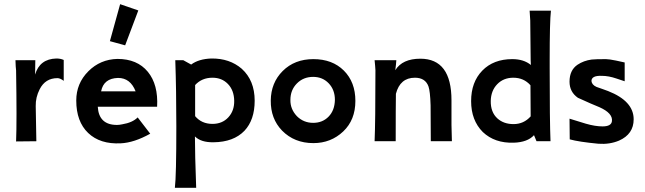

<svg xmlns="http://www.w3.org/2000/svg" viewBox="-20 -676 3088 919"><path d="M285 -389V-289Q268 -302 255 -302Q197 -302 170 -249Q150 -210 151 -168L154 0L57 1Q61 -96 57 -339Q55 -353 54 -388H149L148 -319Q170 -394 250 -396Q270 -396 285 -389Z M555 -656 642 -626 579 -459 506 -479ZM732 -165H448Q453 -78 540 -78Q551 -78 565 -81Q614 -89 639 -114L699 -36Q622 7 558 10Q459 15 402 -39.5Q345 -94 345 -195Q345 -277 403 -335Q460 -392 542 -394Q637 -394 687.5 -332.5Q738 -271 732 -165ZM464 -239H629Q604 -303 545 -303Q476 -301 464 -239Z M1199 -194Q1199 -102 1150 -50Q1098 4 1002 5Q942 6 913 -23Q913 60 919 223H817Q824 168 824 -71Q824 -243 819 -388H857L895 -367Q931 -394 992 -396Q1079 -397 1137 -347Q1199 -291 1199 -194ZM1101 -194Q1100 -244 1071 -274Q1042 -304 997 -304Q946 -304 914 -269V-120Q945 -83 997 -83Q1044 -83 1073 -114.5Q1102 -146 1101 -194Z M1681 -193Q1681 -102 1623 -47Q1564 9 1480 9Q1389 9 1330 -51Q1275 -108 1276 -195Q1277 -280 1333 -336Q1390 -393 1480 -393Q1571 -393 1626 -338Q1681 -283 1681 -193ZM1583 -198Q1583 -246 1553.5 -277Q1524 -308 1479 -308Q1432 -308 1401 -276.5Q1370 -245 1370 -198Q1369 -154 1401 -120Q1433 -88 1479 -88Q1524 -88 1553 -118Q1582 -148 1583 -198Z M2143 0H2042L2041 -172Q2039 -239 2031 -262Q2016 -304 1966 -304Q1895 -304 1875 -227Q1874 -167 1874 0H1773Q1777 -92 1777 -340Q1777 -345 1775.5 -361.5Q1774 -378 1773 -388H1877Q1876 -369 1872 -340Q1906 -395 1992 -395Q2141 -395 2141 -196V-78Z M2515 -625H2617Q2611 -573 2611 -387V-348Q2611 -95 2615 0H2548L2536 -29Q2505 5 2439 7Q2348 10 2291 -44Q2235 -100 2235 -192Q2235 -283 2288.5 -338Q2342 -393 2432 -393Q2487 -393 2521 -365L2520 -388Q2520 -408 2518 -578Q2516 -608 2515 -625ZM2520 -119Q2520 -206 2519 -268Q2487 -304 2437 -304Q2390 -304 2360 -273Q2330 -242 2329 -193Q2328 -139 2361 -109Q2391 -82 2438 -82Q2487 -82 2520 -119Z M2943 -3Q2898 16 2844 12Q2750 3 2707 -9L2706 -108L2784 -84Q2829 -71 2864 -71Q2906 -71 2909 -96Q2914 -134 2849 -163Q2816 -176 2746 -208Q2706 -236 2706 -285Q2706 -340 2744 -366Q2774 -386 2812 -391Q2830 -393 2880 -393Q2895 -393 2929 -386Q2969 -377 2970 -377V-287Q2957 -292 2931 -300Q2893 -313 2861 -313Q2811 -315 2811 -288Q2813 -270 2835 -260Q2845 -256 2863.5 -250Q2882 -244 2891 -240Q3013 -192 3013 -105Q3013 -34 2943 -3Z"/></svg>

Font: GFS Neohellenic Rg
Style: Bold
Weight: 700
Designer: Designed by Takis Katsoulidis and George D. Matthiopoulos.
Foundry: Designed by Takis Katsoulidis and George D. Matthiopoulos.
Version: Version 1.0